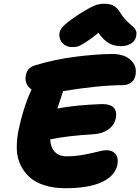

<svg xmlns="http://www.w3.org/2000/svg" viewBox="-20 -1001 751 1028"><path d="M365.2 -749Q335 -749 315.4 -769.5Q295.9 -790 297.9 -819.8Q299.3 -840.3 318.4 -860.6Q337.4 -880.9 405.8 -926.8Q457.5 -959 483.4 -970Q509.3 -981 538.1 -981Q570.3 -981 590.1 -969.2Q609.9 -957.5 624 -933.1Q635.7 -913.1 650.6 -897Q665.5 -880.9 676.3 -872.1Q687 -863.3 696.3 -854.2Q705.6 -845.2 709 -834Q712.4 -822.8 709 -807.1Q704.6 -782.7 681.9 -768.3Q659.2 -753.9 628.9 -753.9Q590.8 -753.9 563.2 -769.5Q535.6 -785.2 506.8 -825.2Q462.4 -789.1 434.8 -772Q407.2 -754.9 395.3 -752Q383.3 -749 365.2 -749ZM330.1 6.8Q267.6 6.8 218.5 -8.8Q169.4 -24.4 139.2 -51.8Q108.9 -79.1 90.3 -116.9Q71.8 -154.8 70.1 -199.2Q68.4 -243.7 77.1 -293Q103.5 -423.8 148.9 -522Q129.4 -534.7 121.6 -554.4Q113.8 -574.2 118.2 -597.2Q122.1 -617.7 133.3 -630.9Q144.5 -644 169.9 -651.9Q272 -683.1 386.5 -697.5Q501 -711.9 581.1 -711.9Q646.5 -711.9 680.9 -678.7Q715.3 -645.5 705.1 -597.2Q701.2 -574.2 682.9 -559.6Q664.6 -544.9 633.8 -544.9Q513.2 -544.9 317.9 -513.2Q313.5 -500 303 -468Q292.5 -436 287.1 -419.9Q384.3 -439 526.9 -443.8Q613.8 -443.8 600.1 -368.2Q591.3 -329.1 558.8 -307.1Q526.4 -285.2 481 -282.2Q344.2 -274.4 249 -254.9Q250 -213.9 272.5 -189Q294.9 -164.1 335.9 -164.1Q381.8 -164.1 426.8 -172.4Q471.7 -180.7 502.9 -188.7Q534.2 -196.8 547.9 -196.8Q582 -196.8 598.6 -176.3Q615.2 -155.8 608.9 -120.1Q596.2 -58.6 524.9 -25.9Q453.6 6.8 330.1 6.8Z"/></svg>

Font: Shantell Sans Normal
Style: Italic
Weight: 800
Italic angle: -11.31°
Designer: Stephen Nixon, Anya Danilova, Shantell Martin
Foundry: Arrow Type
Version: Version 1.006;[559af2be0]